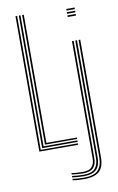

<svg xmlns="http://www.w3.org/2000/svg" viewBox="-107 -857 688 1117"><g transform="rotate(-10 237.5 -298.5)"><path d="M67.5 0V-800H77.2V-8.5H297V0ZM87.2 -17V-800H97V-25.8H297V-17ZM106.8 -34.2V-800H116.5V-42.8H297V-34.2ZM365.8 -780.5V-790H414.8V-780.5ZM365.8 -742.5V-752H414.8V-742.5ZM365.8 -761.5V-771H414.8V-761.5ZM296 203Q282.8 203 261.5 201.6Q240.2 200.2 229.8 197.8V189.2Q241.2 191.8 262.5 193.1Q283.8 194.5 296 194.5Q357.2 194.5 381.1 168.9Q405 143.2 405 93V-600H414.8V93Q414.8 151.8 386.8 177.4Q358.8 203 296 203ZM296 186Q282.2 186 261.4 184.4Q240.5 182.8 229.8 181V172.5Q241.8 174.2 262.2 175.9Q282.8 177.5 296 177.5Q347.2 177.5 366.4 155Q385.5 132.5 385.5 92.8V-600H395.5V92.8Q395.5 138.5 373.5 162.2Q351.5 186 296 186ZM296 169Q282.8 169 262.4 167.4Q242 165.8 229.8 164V155.5Q242.8 158 263.5 159.2Q284.2 160.5 296 160.5Q335.2 160.5 350.6 142.2Q366 124 366 92.5V-600H375.8V92.5Q375.8 128.8 358.1 148.9Q340.5 169 296 169Z"/></g></svg>

Font: Big Shoulders Inline Text Thin ExtraLight
Style: Regular
Weight: 250
Version: Version 2.002